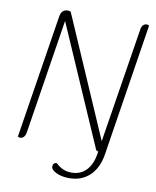

<svg xmlns="http://www.w3.org/2000/svg" viewBox="-94 -776 827 1018"><g transform="rotate(10 319.5 -267.0)"><path d="M250 125Q250 115 255.5 109Q261 103 271 103Q307 139 355 139Q404 139 435 106.5Q466 74 475 13L476 4Q467 1 465 0L183 -647L86 -31Q80 4 55 4Q50 4 43 0L148 -664Q154 -704 188 -704Q196 -704 204 -700L485 -53L583 -669Q585 -686 593 -695Q601 -704 614 -704Q619 -704 626 -700L514 13Q502 88 458.5 129Q415 170 349 170Q307 170 278.5 156Q250 142 250 125Z"/></g></svg>

Font: Thasadith
Style: Italic
Weight: 400
Italic angle: -9°
Designer: Cadson Demak Co.,Ltd.
Foundry: Cadson Demak Co.,Ltd.
Version: Version 1.000; ttfautohint (v1.6)